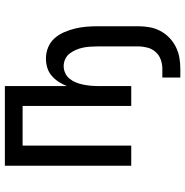

<svg xmlns="http://www.w3.org/2000/svg" viewBox="-6 -554 762 790"><g transform="rotate(-90 375.0 -159.0)"><path d="M451 202V128H487Q506 128 524.5 121.5Q543 115 556 100.5Q569 86 574 67Q579 48 579 29V-139Q579 -154 578 -169Q577 -184 574 -198.5Q571 -213 565 -227Q559 -241 550 -253Q541 -265 527 -271.5Q513 -278 498 -278Q483 -278 469 -271.5Q455 -265 445.5 -253Q436 -241 430.5 -227Q425 -213 422 -198.5Q419 -184 417.5 -169Q416 -154 416 -139V0H334V-447H171V0H88V-520H416V-265Q423 -283 433.5 -299Q444 -315 458.5 -327.5Q473 -340 491.5 -345.5Q510 -351 529 -351Q553 -351 575 -342Q597 -333 612.5 -315.5Q628 -298 637.5 -276Q647 -254 652.5 -231.5Q658 -209 660 -185.5Q662 -162 662 -139V29Q662 52 658 75Q654 98 643 119Q632 140 615 156.5Q598 173 577 183.5Q556 194 533 198Q510 202 487 202Z"/></g></svg>

Font: Iosevka Aile
Style: Regular
Weight: 400
Designer: Belleve Invis
Foundry: Belleve Invis
Version: Version 28.0.1; ttfautohint (v1.8.4)